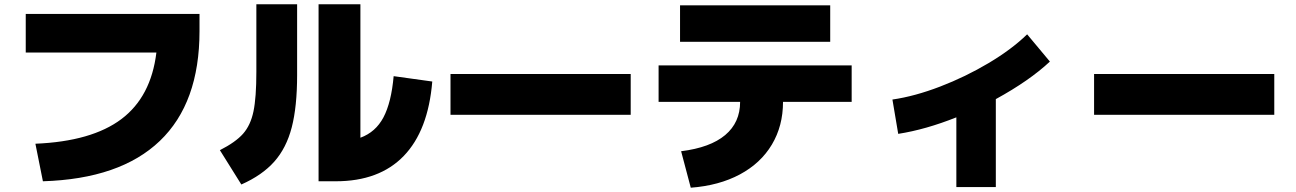

<svg xmlns="http://www.w3.org/2000/svg" viewBox="-20 -800 6040 895"><path d="M709 -555H100V-735H910V-655Q910 -320 725 -143Q540 34 180 45L145 -130Q408 -141 546 -245Q684 -349 709 -555Z M1465 -780H1660V-158Q1731 -184 1767.5 -253Q1804 -322 1815 -445L1995 -420Q1976 -191 1862 -73Q1748 45 1545 45H1465ZM1175 -465V-780H1365V-450Q1365 -303 1340 -206.5Q1315 -110 1258.5 -46.5Q1202 17 1105 60L1005 -100Q1078 -137 1113 -176.5Q1148 -216 1161.5 -280.5Q1175 -345 1175 -465Z M2080 -455H2920V-265H2080Z M3430 -325H3050V-495H3950V-325H3630Q3630 -213 3578 -126Q3526 -39 3429 13Q3332 65 3200 75L3155 -95Q3291 -112 3360.5 -170.5Q3430 -229 3430 -325ZM3150 -775H3850V-605H3150Z M4768 -640 4874 -513Q4779 -424 4622 -338V72H4438V-253Q4295 -196 4167 -176L4140 -336Q4244 -351 4362.5 -396.5Q4481 -442 4588.5 -506Q4696 -570 4768 -640Z M5080 -455H5920V-265H5080Z"/></svg>

Font: Enso Black
Style: Regular
Weight: 900
Designer: Coji Morishita
Foundry: UNDERFOREST DESIGN
Version: Version 1.000